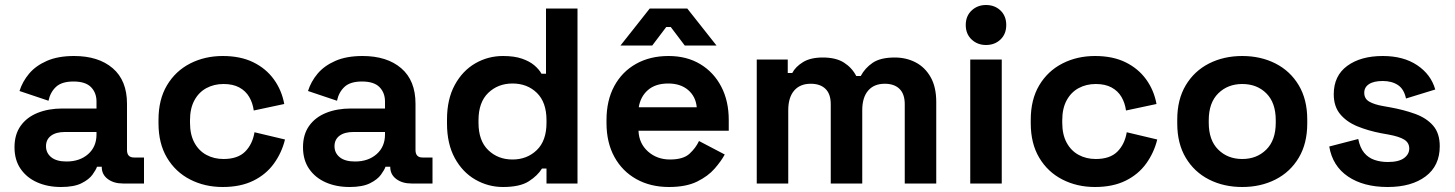

<svg xmlns="http://www.w3.org/2000/svg" viewBox="-20 -734 5819 768"><path d="M224 14Q171 14 129 -4.5Q87 -23 62.5 -58.5Q38 -94 38 -145Q38 -196 62.5 -230.5Q87 -265 130.5 -282.5Q174 -300 230 -300H366V-328Q366 -363 344 -385.5Q322 -408 274 -408Q227 -408 204 -386.5Q181 -365 174 -331L58 -370Q70 -408 96.5 -439.5Q123 -471 167.5 -490.5Q212 -510 276 -510Q374 -510 431 -461Q488 -412 488 -319V-134Q488 -104 516 -104H556V0H472Q435 0 411 -18Q387 -36 387 -66V-67H368Q364 -55 350 -35.5Q336 -16 306 -1Q276 14 224 14ZM246 -88Q299 -88 332.5 -117.5Q366 -147 366 -196V-206H239Q204 -206 184 -191Q164 -176 164 -149Q164 -122 185 -105Q206 -88 246 -88Z M871 14Q799 14 740.5 -16Q682 -46 648 -103Q614 -160 614 -241V-255Q614 -336 648 -393Q682 -450 740.5 -480Q799 -510 871 -510Q942 -510 993 -485Q1044 -460 1075.5 -416.5Q1107 -373 1117 -318L995 -292Q991 -322 977 -346Q963 -370 937.5 -384Q912 -398 874 -398Q836 -398 805.5 -381.5Q775 -365 757.5 -332.5Q740 -300 740 -253V-243Q740 -196 757.5 -163.5Q775 -131 805.5 -114.5Q836 -98 874 -98Q931 -98 960.5 -127.5Q990 -157 998 -205L1120 -176Q1107 -123 1075.5 -79.5Q1044 -36 993 -11Q942 14 871 14Z M1378 14Q1325 14 1283 -4.5Q1241 -23 1216.5 -58.5Q1192 -94 1192 -145Q1192 -196 1216.5 -230.5Q1241 -265 1284.5 -282.5Q1328 -300 1384 -300H1520V-328Q1520 -363 1498 -385.5Q1476 -408 1428 -408Q1381 -408 1358 -386.5Q1335 -365 1328 -331L1212 -370Q1224 -408 1250.5 -439.5Q1277 -471 1321.5 -490.5Q1366 -510 1430 -510Q1528 -510 1585 -461Q1642 -412 1642 -319V-134Q1642 -104 1670 -104H1710V0H1626Q1589 0 1565 -18Q1541 -36 1541 -66V-67H1522Q1518 -55 1504 -35.5Q1490 -16 1460 -1Q1430 14 1378 14ZM1400 -88Q1453 -88 1486.5 -117.5Q1520 -147 1520 -196V-206H1393Q1358 -206 1338 -191Q1318 -176 1318 -149Q1318 -122 1339 -105Q1360 -88 1400 -88Z M1992 14Q1933 14 1881.5 -15.5Q1830 -45 1799 -102Q1768 -159 1768 -240V-256Q1768 -337 1799 -394Q1830 -451 1881 -480.5Q1932 -510 1992 -510Q2037 -510 2067.5 -499.5Q2098 -489 2117 -473Q2136 -457 2146 -439H2164V-700H2290V0H2166V-60H2148Q2131 -32 2095.5 -9Q2060 14 1992 14ZM2030 -96Q2088 -96 2127 -133.5Q2166 -171 2166 -243V-253Q2166 -325 2127.5 -362.5Q2089 -400 2030 -400Q1972 -400 1933 -362.5Q1894 -325 1894 -253V-243Q1894 -171 1933 -133.5Q1972 -96 2030 -96Z M2656 14Q2582 14 2525.5 -17.5Q2469 -49 2437.5 -106.5Q2406 -164 2406 -242V-254Q2406 -332 2437 -389.5Q2468 -447 2524 -478.5Q2580 -510 2654 -510Q2727 -510 2781 -477.5Q2835 -445 2865 -387.5Q2895 -330 2895 -254V-211H2534Q2536 -160 2572 -128Q2608 -96 2660 -96Q2713 -96 2738 -119Q2763 -142 2776 -170L2879 -116Q2865 -90 2838.5 -59.5Q2812 -29 2768 -7.5Q2724 14 2656 14ZM2535 -305H2767Q2763 -348 2732.5 -374Q2702 -400 2653 -400Q2602 -400 2572 -374Q2542 -348 2535 -305ZM2462 -552 2579 -700H2729L2846 -552H2719L2663 -626H2645L2589 -552Z M3007 0V-496H3131V-442H3149Q3162 -467 3192 -485.5Q3222 -504 3271 -504Q3324 -504 3356 -483.5Q3388 -463 3405 -430H3423Q3440 -462 3471 -483Q3502 -504 3559 -504Q3605 -504 3642.5 -484.5Q3680 -465 3702.5 -425.5Q3725 -386 3725 -326V0H3599V-317Q3599 -358 3578 -378.5Q3557 -399 3519 -399Q3476 -399 3452.5 -371.5Q3429 -344 3429 -293V0H3303V-317Q3303 -358 3282 -378.5Q3261 -399 3223 -399Q3180 -399 3156.5 -371.5Q3133 -344 3133 -293V0Z M3861 0V-496H3987V0ZM3924 -554Q3890 -554 3866.5 -576Q3843 -598 3843 -634Q3843 -670 3866.5 -692Q3890 -714 3924 -714Q3959 -714 3982 -692Q4005 -670 4005 -634Q4005 -598 3982 -576Q3959 -554 3924 -554Z M4360 14Q4288 14 4229.5 -16Q4171 -46 4137 -103Q4103 -160 4103 -241V-255Q4103 -336 4137 -393Q4171 -450 4229.5 -480Q4288 -510 4360 -510Q4431 -510 4482 -485Q4533 -460 4564.5 -416.5Q4596 -373 4606 -318L4484 -292Q4480 -322 4466 -346Q4452 -370 4426.5 -384Q4401 -398 4363 -398Q4325 -398 4294.5 -381.5Q4264 -365 4246.5 -332.5Q4229 -300 4229 -253V-243Q4229 -196 4246.5 -163.5Q4264 -131 4294.5 -114.5Q4325 -98 4363 -98Q4420 -98 4449.5 -127.5Q4479 -157 4487 -205L4609 -176Q4596 -123 4564.5 -79.5Q4533 -36 4482 -11Q4431 14 4360 14Z M4949 14Q4875 14 4816 -16Q4757 -46 4723 -103Q4689 -160 4689 -240V-256Q4689 -336 4723 -393Q4757 -450 4816 -480Q4875 -510 4949 -510Q5023 -510 5082 -480Q5141 -450 5175 -393Q5209 -336 5209 -256V-240Q5209 -160 5175 -103Q5141 -46 5082 -16Q5023 14 4949 14ZM4949 -98Q5007 -98 5045 -135.5Q5083 -173 5083 -243V-253Q5083 -323 5045.5 -360.5Q5008 -398 4949 -398Q4891 -398 4853 -360.5Q4815 -323 4815 -253V-243Q4815 -173 4853 -135.5Q4891 -98 4949 -98Z M5531 14Q5434 14 5372 -28Q5310 -70 5297 -148L5413 -178Q5420 -143 5436.5 -123Q5453 -103 5477.5 -94.5Q5502 -86 5531 -86Q5575 -86 5596 -101.5Q5617 -117 5617 -140Q5617 -163 5597 -175.5Q5577 -188 5533 -196L5505 -201Q5453 -211 5410 -228.5Q5367 -246 5341 -277Q5315 -308 5315 -357Q5315 -431 5369 -470.5Q5423 -510 5511 -510Q5594 -510 5649 -473Q5704 -436 5721 -376L5604 -340Q5596 -378 5571.5 -394Q5547 -410 5511 -410Q5475 -410 5456 -397.5Q5437 -385 5437 -363Q5437 -339 5457 -327.5Q5477 -316 5511 -310L5539 -305Q5595 -295 5640.5 -278.5Q5686 -262 5712.5 -231.5Q5739 -201 5739 -149Q5739 -71 5682.5 -28.5Q5626 14 5531 14Z"/></svg>

Font: Space Grotesk
Style: Bold
Weight: 700
Designer: Florian Karsten
Foundry: Florian Karsten
Version: Version 2.000